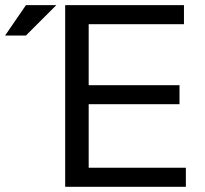

<svg xmlns="http://www.w3.org/2000/svg" viewBox="-44 -718 789 738"><path d="M55.7 -698.2H172.4L55.7 -581.5H-24.4ZM663.1 -698.2V-625H296.9V-390.6H646V-317.4H296.9V-73.2H670.4V0H206.5V-698.2Z"/></svg>

Font: Sansation
Style: Regular
Weight: 400
Designer: Bernd Montag
Version: Version 1.301